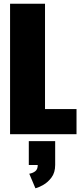

<svg xmlns="http://www.w3.org/2000/svg" viewBox="-20 -720 452 1030"><path d="M34 0V-700H221.5V-135H390.5V0ZM134.5 165V37H276V165Q276 205.5 256.5 231.8Q237 258 212 272Q187 286 170 290L137 212Q155.5 209 169 198.8Q182.5 188.5 182.5 165Z"/></svg>

Font: Trispace SemiCondensed ExtraBold
Style: Regular
Weight: 800
Width: 4
Designer: Tyler Finck
Foundry: Etcetera Type Company
Version: Version 1.210; ttfautohint (v1.8.3)